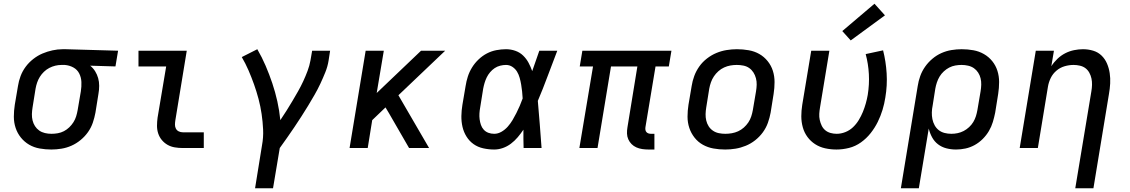

<svg xmlns="http://www.w3.org/2000/svg" viewBox="-20 -791 6040 1026"><path d="M254 8Q223 8 192 2.5Q161 -3 135.5 -18Q110 -33 91.5 -56Q73 -79 63.5 -107.5Q54 -136 54 -167.5Q54 -199 59 -231L76 -331Q80 -358 90 -384.5Q100 -411 117 -434Q134 -457 157.5 -475.5Q181 -494 207 -505Q233 -516 260.5 -522Q288 -528 315 -528Q319 -528 323 -528Q327 -528 331 -528L611 -520L597 -436L462 -440Q478 -427 488.5 -410Q499 -393 504.5 -373.5Q510 -354 510 -332.5Q510 -311 506 -289L490 -189Q485 -162 476 -135.5Q467 -109 450.5 -85.5Q434 -62 411 -43Q388 -24 362 -12.5Q336 -1 308.5 3.5Q281 8 254 8ZM255 -76Q272 -76 289 -79Q306 -82 321.5 -90Q337 -98 350 -110.5Q363 -123 372.5 -138Q382 -153 387 -169.5Q392 -186 395 -203L412 -303Q416 -328 415 -352.5Q414 -377 403.5 -398Q393 -419 372 -430.5Q351 -442 326 -444H317Q315 -444 313 -444Q311 -444 309 -444Q292 -444 275.5 -440Q259 -436 243.5 -428Q228 -420 215 -407.5Q202 -395 193 -380.5Q184 -366 178.5 -350Q173 -334 170 -317L154 -217Q151 -199 150.5 -181.5Q150 -164 154 -147.5Q158 -131 167 -117Q176 -103 189.5 -93.5Q203 -84 220 -80Q237 -76 255 -76Q255 -76 255 -76Q255 -76 255 -76Z M957 0Q935 0 914 -3.5Q893 -7 875.5 -17Q858 -27 845 -42.5Q832 -58 825.5 -77.5Q819 -97 819 -118.5Q819 -140 822 -162L868 -436H720V-520H978L917 -148Q915 -136 915 -124.5Q915 -113 920 -103.5Q925 -94 935 -89Q945 -84 957 -84H1069V0Z M1343 215 1380 -14Q1388 -57 1386 -99Q1384 -141 1378 -182Q1372 -223 1361.5 -262.5Q1351 -302 1337.5 -340Q1324 -378 1308 -415Q1292 -452 1272 -486L1355 -528Q1380 -485 1399.5 -439.5Q1419 -394 1435 -346.5Q1451 -299 1462 -249.5Q1473 -200 1478 -149Q1495 -174 1511 -199.5Q1527 -225 1542.5 -251Q1558 -277 1573 -303.5Q1588 -330 1600.5 -357Q1613 -384 1623.5 -412Q1634 -440 1639 -468L1648 -520H1744L1736 -468Q1731 -436 1718.5 -405Q1706 -374 1692 -344Q1678 -314 1661 -284.5Q1644 -255 1626.5 -226Q1609 -197 1590.5 -168.5Q1572 -140 1553 -111.5Q1534 -83 1514.5 -55.5Q1495 -28 1475 0L1439 215Z M1848 0 1934 -520H2031L1993 -294L2230 -520H2359L2109 -282L2273 0H2166L2058 -187L2040 -217L1969 -149L1945 0Z M2621 8Q2591 8 2562 1.5Q2533 -5 2510.5 -21Q2488 -37 2473 -61Q2458 -85 2451.5 -113Q2445 -141 2445.5 -171Q2446 -201 2451 -231L2468 -331Q2472 -357 2480 -382Q2488 -407 2502.5 -430.5Q2517 -454 2537.5 -473.5Q2558 -493 2582 -505.5Q2606 -518 2632.5 -523Q2659 -528 2684 -528Q2710 -528 2734 -519.5Q2758 -511 2775.5 -494Q2793 -477 2804.5 -455.5Q2816 -434 2824 -411Q2834 -438 2843 -465.5Q2852 -493 2862 -520H2958Q2932 -453 2907 -385.5Q2882 -318 2854 -252Q2860 -189 2864.5 -126Q2869 -63 2874 0H2778Q2777 -24 2777 -48.5Q2777 -73 2777 -98Q2763 -77 2746.5 -57.5Q2730 -38 2710 -23Q2690 -8 2667 0Q2644 8 2621 8ZM2621 -76Q2641 -76 2660 -87Q2679 -98 2693.5 -114.5Q2708 -131 2719 -149.5Q2730 -168 2739.5 -187Q2749 -206 2757.5 -225.5Q2766 -245 2773 -265Q2772 -284 2770 -302.5Q2768 -321 2765 -339Q2762 -357 2757 -375Q2752 -393 2743 -408Q2734 -423 2718.5 -433.5Q2703 -444 2684 -444Q2669 -444 2653 -440Q2637 -436 2623.5 -427Q2610 -418 2599 -405Q2588 -392 2581 -377.5Q2574 -363 2569.5 -348Q2565 -333 2562 -317L2546 -217Q2543 -201 2542 -185Q2541 -169 2543 -153.5Q2545 -138 2550 -123.5Q2555 -109 2565 -98Q2575 -87 2589.5 -81.5Q2604 -76 2621 -76Z M3445 8Q3428 8 3411.5 5.5Q3395 3 3380.5 -3.5Q3366 -10 3355 -21Q3344 -32 3337.5 -46.5Q3331 -61 3330.5 -77.5Q3330 -94 3333 -111L3386 -436H3245L3173 0H3076L3149 -436H3078L3092 -520H3568L3554 -436H3483L3429 -111Q3428 -104 3429 -97Q3430 -90 3434.5 -85Q3439 -80 3445.5 -78Q3452 -76 3459 -76H3477V8Z M3855 8Q3823 8 3792.5 2.5Q3762 -3 3736 -17.5Q3710 -32 3691.5 -55.5Q3673 -79 3663.5 -107.5Q3654 -136 3654 -167.5Q3654 -199 3659 -231L3676 -331Q3680 -358 3690 -385Q3700 -412 3717 -436Q3734 -460 3758 -478.5Q3782 -497 3808.5 -508Q3835 -519 3863 -523.5Q3891 -528 3918 -528Q3950 -528 3981 -522.5Q4012 -517 4037.5 -502.5Q4063 -488 4082 -464.5Q4101 -441 4110 -412.5Q4119 -384 4119 -352.5Q4119 -321 4114 -289L4098 -189Q4093 -162 4083.5 -135Q4074 -108 4056.5 -84Q4039 -60 4015.5 -41.5Q3992 -23 3965 -12Q3938 -1 3910.5 3.5Q3883 8 3855 8ZM3856 -76Q3873 -76 3890.5 -79Q3908 -82 3924.5 -89.5Q3941 -97 3955 -109.5Q3969 -122 3979 -137Q3989 -152 3994.5 -169Q4000 -186 4003 -203L4020 -303Q4023 -321 4023.5 -338.5Q4024 -356 4019.5 -373Q4015 -390 4006 -404Q3997 -418 3983.5 -427.5Q3970 -437 3952.5 -440.5Q3935 -444 3917 -444Q3900 -444 3883 -441Q3866 -438 3849.5 -430.5Q3833 -423 3819 -410.5Q3805 -398 3795 -383Q3785 -368 3779 -351Q3773 -334 3770 -317L3754 -217Q3751 -199 3750.5 -181.5Q3750 -164 3754 -147Q3758 -130 3767 -116Q3776 -102 3790 -92.5Q3804 -83 3821 -79.5Q3838 -76 3856 -76Z M4450 8Q4419 8 4389.5 1.5Q4360 -5 4336 -20.5Q4312 -36 4295 -59Q4278 -82 4270 -110.5Q4262 -139 4262 -169.5Q4262 -200 4267 -231L4315 -520H4412L4362 -217Q4359 -200 4358 -183Q4357 -166 4360.5 -150Q4364 -134 4371 -119.5Q4378 -105 4390 -95Q4402 -85 4418 -80.5Q4434 -76 4451 -76Q4474 -76 4497 -85Q4520 -94 4538 -111Q4556 -128 4569 -149.5Q4582 -171 4591 -193Q4600 -215 4606.5 -238Q4613 -261 4617 -284Q4626 -340 4623 -395Q4620 -450 4606 -502L4699 -522Q4714 -463 4718 -399Q4722 -335 4711 -270Q4706 -237 4696 -204Q4686 -171 4670.5 -139.5Q4655 -108 4632.5 -79.5Q4610 -51 4580.5 -30Q4551 -9 4517 -0.5Q4483 8 4450 8ZM4526 -575 4481 -625 4653 -771 4709 -709Z M4794 215 4884 -331Q4888 -358 4897.5 -384.5Q4907 -411 4923.5 -434.5Q4940 -458 4962.5 -477Q4985 -496 5011 -507.5Q5037 -519 5064.5 -523.5Q5092 -528 5119 -528Q5151 -528 5181.5 -522.5Q5212 -517 5238 -502Q5264 -487 5282.5 -464Q5301 -441 5310 -412.5Q5319 -384 5319 -352.5Q5319 -321 5314 -289L5298 -189Q5293 -164 5285.5 -139Q5278 -114 5264.5 -91Q5251 -68 5231.5 -48.5Q5212 -29 5188.5 -16Q5165 -3 5139.5 2.5Q5114 8 5089 8Q5062 8 5037 1.5Q5012 -5 4992.5 -20Q4973 -35 4961 -57Q4949 -79 4943 -104L4890 215ZM5064 -76Q5081 -76 5097.5 -79.5Q5114 -83 5129.5 -91Q5145 -99 5158.5 -111.5Q5172 -124 5181 -139Q5190 -154 5195 -170Q5200 -186 5203 -203L5220 -303Q5223 -321 5223.5 -338.5Q5224 -356 5220 -372.5Q5216 -389 5207 -403Q5198 -417 5184.5 -426.5Q5171 -436 5153.5 -440Q5136 -444 5119 -444Q5118 -444 5118 -444Q5118 -444 5118 -444Q5102 -444 5085 -441Q5068 -438 5052.5 -430Q5037 -422 5023.5 -409.5Q5010 -397 5001 -382Q4992 -367 4986.5 -350.5Q4981 -334 4978 -317L4964 -228Q4960 -209 4959.5 -190.5Q4959 -172 4962.5 -154.5Q4966 -137 4974.5 -121.5Q4983 -106 4996.5 -95.5Q5010 -85 5027.5 -80.5Q5045 -76 5064 -76Z M5726 215 5812 -303Q5815 -320 5815.5 -337.5Q5816 -355 5812.5 -371.5Q5809 -388 5801 -402.5Q5793 -417 5780.5 -426.5Q5768 -436 5751 -440Q5734 -444 5717 -444Q5693 -444 5669 -437Q5645 -430 5625.5 -413.5Q5606 -397 5595 -374.5Q5584 -352 5580 -328L5526 0H5429L5515 -520H5612L5598 -437Q5612 -459 5631 -477Q5650 -495 5672.5 -506.5Q5695 -518 5719.5 -523Q5744 -528 5767 -528Q5796 -528 5822 -520Q5848 -512 5866.5 -494Q5885 -476 5895.5 -451.5Q5906 -427 5910 -400Q5914 -373 5912.5 -345Q5911 -317 5906 -289L5823 215Z"/></svg>

Font: Iosevka SS04 Medium Extended
Style: Italic
Weight: 500
Width: 7
Italic angle: -9°
Monospace: yes
Designer: Belleve Invis
Foundry: Belleve Invis
Version: Version 19.0.0; ttfautohint (v1.8.4)